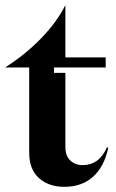

<svg xmlns="http://www.w3.org/2000/svg" viewBox="-27 -715 450 743"><path d="M182 -454V-433H226V-146Q226 -113 244.5 -94.5Q263 -76 293 -76Q324 -76 347.5 -92.5Q371 -109 387 -145L392 -143Q376 -69 332.5 -30.5Q289 8 222 8Q162 8 124 -25.5Q86 -59 86 -125V-454H-7Q70 -503 131 -565.5Q192 -628 226 -695V-493H382V-454Z"/></svg>

Font: Redaction
Style: Bold
Weight: 700
Designer: Jeremy Mickel / Forest Young
Foundry: MCKL
Version: Version 2.001; Redaction Bold